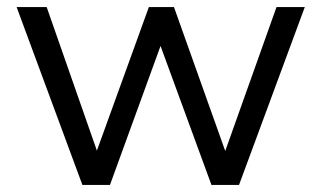

<svg xmlns="http://www.w3.org/2000/svg" viewBox="-20 -523 909 543"><path d="M762 -503H842L656 0H578L434 -393L291 0H213L27 -503H112L254 -97L401 -503H472L617 -96Z"/></svg>

Font: Muli-Regular
Style: Regular
Weight: 400
Version: Version 2.000